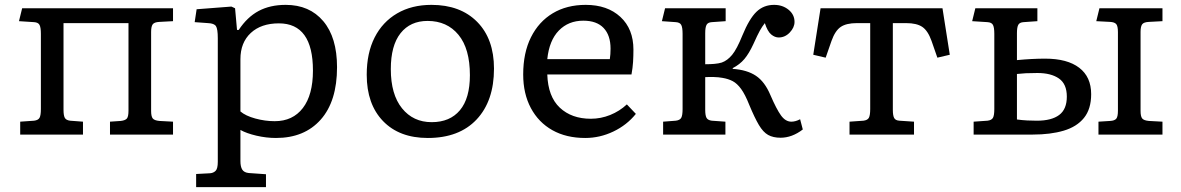

<svg xmlns="http://www.w3.org/2000/svg" viewBox="-20 -553 4854 789"><path d="M63 0V-53L120 -57Q137 -59 142.5 -69Q148 -79 148 -105V-414Q148 -440 142.5 -450.5Q137 -461 120 -462L58 -466L71 -519H691V-466L635 -463Q614 -462 607.5 -453Q601 -444 601 -422V-97Q601 -75 607.5 -66.5Q614 -58 635 -56L691 -53V0H432V-53L476 -56Q494 -58 501 -65.5Q508 -73 508 -98V-458H241V-102Q241 -78 246.5 -68.5Q252 -59 268 -57L321 -53V0Z M786 216V162L843 159Q857 158 866 149Q875 140 875 112V-396Q875 -434 867.5 -445.5Q860 -457 835 -458L780 -462L788 -515L931 -526L946 -519L954 -430H961Q996 -483 1043 -508Q1090 -533 1154 -533Q1252 -533 1308.5 -466Q1365 -399 1365 -277Q1365 -137 1298 -61.5Q1231 14 1114 14Q1074 14 1033.5 4.5Q993 -5 968 -19V109Q968 132 975.5 144Q983 156 1002 158L1073 163V216ZM1109 -55Q1183 -55 1224.5 -109Q1266 -163 1266 -263Q1266 -457 1126 -457Q1053 -457 1010.5 -417.5Q968 -378 968 -310V-95Q989 -77 1029 -66Q1069 -55 1109 -55Z M1738 14Q1621 14 1554 -55.5Q1487 -125 1487 -246Q1487 -335 1519.5 -399Q1552 -463 1612 -498Q1672 -533 1753 -533Q1872 -533 1941 -463Q2010 -393 2010 -271Q2010 -138 1938.5 -62Q1867 14 1738 14ZM1754 -51Q1829 -51 1870 -100Q1911 -149 1911 -244Q1911 -353 1864 -410Q1817 -467 1737 -467Q1666 -467 1626 -416.5Q1586 -366 1586 -269Q1586 -165 1632 -108Q1678 -51 1754 -51Z M2385 14Q2307 14 2250 -18Q2193 -50 2161.5 -109Q2130 -168 2130 -247Q2130 -336 2162 -400Q2194 -464 2251.5 -498.5Q2309 -533 2387 -533Q2476 -533 2529.5 -483.5Q2583 -434 2583 -349Q2583 -323 2581.5 -298.5Q2580 -274 2575 -247H2229Q2232 -156 2280.5 -110.5Q2329 -65 2408 -65Q2449 -65 2487.5 -80.5Q2526 -96 2556 -124L2593 -85Q2556 -39 2500.5 -12.5Q2445 14 2385 14ZM2229 -310H2486Q2489 -330 2489 -353Q2489 -408 2460.5 -438Q2432 -468 2377 -468Q2316 -468 2276.5 -427.5Q2237 -387 2229 -310Z M3188 13Q3157 13 3136.5 1.5Q3116 -10 3098.5 -39.5Q3081 -69 3059 -122Q3042 -165 3025.5 -187.5Q3009 -210 2991 -219.5Q2973 -229 2949 -233Q2933 -236 2913 -236.5Q2893 -237 2878 -236V-102Q2878 -78 2883.5 -68.5Q2889 -59 2905 -57L2961 -53V0H2705V-53L2757 -57Q2774 -59 2779.5 -69Q2785 -79 2785 -105V-414Q2785 -440 2779.5 -450.5Q2774 -461 2757 -462L2700 -466L2713 -519H2962V-466L2905 -462Q2889 -461 2883.5 -451Q2878 -441 2878 -417V-289Q2898 -289 2915.5 -290.5Q2933 -292 2946 -296Q2969 -304 2988.5 -327.5Q3008 -351 3031 -408Q3059 -476 3088.5 -504.5Q3118 -533 3161 -533Q3196 -533 3220.5 -513Q3245 -493 3245 -463Q3245 -440 3225.5 -419.5Q3206 -399 3180 -399Q3164 -399 3149 -411.5Q3134 -424 3123 -458Q3112 -444 3102.5 -427Q3093 -410 3076 -372Q3058 -333 3039 -310.5Q3020 -288 2991 -273V-270Q3050 -266 3086.5 -241.5Q3123 -217 3146 -162Q3171 -104 3189.5 -78.5Q3208 -53 3232 -53Q3249 -53 3268 -63L3279 -21Q3257 -4 3234 4.5Q3211 13 3188 13Z M3471 0V-53L3528 -57Q3545 -59 3550.5 -69Q3556 -79 3556 -105V-458H3501Q3458 -458 3435 -442.5Q3412 -427 3397 -385L3373 -316L3322 -328L3352 -519H3853L3883 -328L3832 -316L3808 -385Q3793 -427 3770 -442.5Q3747 -458 3704 -458H3649V-102Q3649 -78 3654.5 -68Q3660 -58 3676 -57L3736 -53V0Z M3981 0V-53L4038 -57Q4055 -59 4060.5 -69Q4066 -79 4066 -105V-414Q4066 -440 4060.5 -450.5Q4055 -461 4038 -462L3975 -466L3988 -519H4243V-466L4186 -462Q4170 -461 4164.5 -451Q4159 -441 4159 -417V-306Q4222 -312 4275 -312Q4366 -312 4415 -274.5Q4464 -237 4464 -166Q4464 -105 4434.5 -68.5Q4405 -32 4351 -16Q4297 0 4224 0ZM4494 0V-53L4542 -56Q4560 -57 4567 -65Q4574 -73 4574 -98V-421Q4574 -446 4567 -454Q4560 -462 4542 -463L4485 -466L4498 -519H4757V-466L4701 -463Q4680 -462 4673.5 -453Q4667 -444 4667 -422V-97Q4667 -75 4673.5 -66.5Q4680 -58 4701 -56L4757 -53V0ZM4241 -57Q4301 -57 4332.5 -80.5Q4364 -104 4364 -156Q4364 -208 4331.5 -230.5Q4299 -253 4243 -253Q4214 -253 4195 -252Q4176 -251 4159 -249V-62Q4181 -59 4201.5 -58Q4222 -57 4241 -57Z"/></svg>

Font: Literata 7pt
Style: Regular
Weight: 400
Designer: Latin by Veronika Burian and Jose Scaglione. Greek by Irene Vlachou. Cyrillic by Vera Evstafieva.
Foundry: TypeTogether
Version: Version 3.002